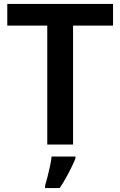

<svg xmlns="http://www.w3.org/2000/svg" viewBox="-20 -734 611 975"><path d="M351 0H220V-604H17V-714H554V-604H351ZM363 71Q355 91 342.5 116.5Q330 142 315 169Q300 196 283 221H209V208Q215 189 221.5 163Q228 137 234 109.5Q240 82 242 61H363Z"/></svg>

Font: Noto Sans Sora Sompeng SemiBold
Style: Regular
Weight: 600
Version: Version 2.101